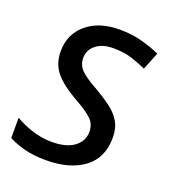

<svg xmlns="http://www.w3.org/2000/svg" viewBox="-108 -629 647 721"><g transform="rotate(20 216.0 -268.0)"><path d="M155 10Q106 10 69.5 0.5Q33 -9 5 -24V-105Q31 -89 70.5 -75.5Q110 -62 152 -62Q211 -62 242 -85.5Q273 -109 273 -146Q273 -175 254 -194.5Q235 -214 183 -243Q126 -275 97 -309Q68 -343 68 -394Q68 -462 117.5 -504Q167 -546 250 -546Q299 -546 340.5 -534.5Q382 -523 412 -509L384 -439Q358 -451 326 -461.5Q294 -472 250 -472Q207 -472 181.5 -451.5Q156 -431 156 -399Q156 -373 173.5 -353.5Q191 -334 244 -305Q278 -285 305 -265Q332 -245 347.5 -219Q363 -193 363 -155Q363 -74 306.5 -32Q250 10 155 10Z"/></g></svg>

Font: Noto Sans IKEA
Style: Italic
Weight: 400
Italic angle: -12°
Designer: Monotype Design Team
Foundry: Monotype Imaging Inc.
Version: Version 2.001